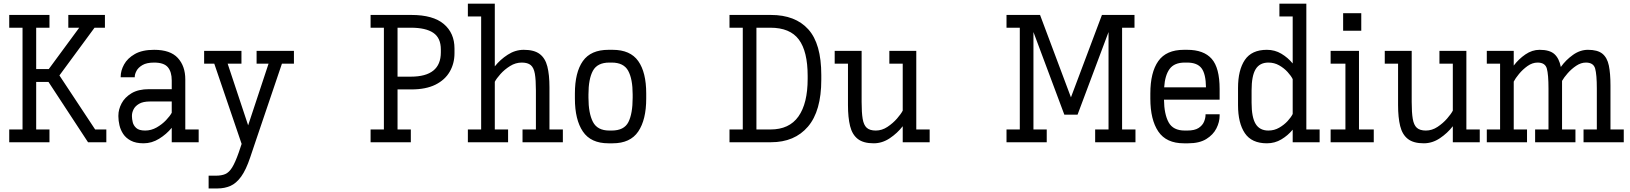

<svg xmlns="http://www.w3.org/2000/svg" viewBox="-20 -789 9042 1065"><path d="M31.2 0V-70.8H105V-635.3H31.2V-706.1H254.4V-635.3H180.7V-405.8H250.5L419.4 -635.3H358.9V-706.1H562V-635.3H504.4L309.6 -370.6L507.8 -70.8H569.8V0H468.3L249 -334.5H180.7V-70.8H254.4V0Z M776.4 5.9Q733.4 5.9 705.8 -8.8Q678.2 -23.4 663.3 -46.1Q648.4 -68.8 642.6 -94.5Q636.7 -120.1 636.7 -142.6V-148.4Q636.7 -181.6 654.3 -215.3Q671.9 -249 709.5 -271.7Q747.1 -294.4 807.1 -294.4H932.6V-342.8Q932.6 -390.6 910.9 -416.3Q889.2 -441.9 835 -441.9Q793.5 -441.9 770 -428Q746.6 -414.1 737.1 -395.8Q727.5 -377.4 727.5 -363.8V-360.4H649.4V-363.8Q649.4 -397 668.2 -431.4Q687 -465.8 728 -489.3Q769 -512.7 835 -512.7Q924.8 -512.7 966.3 -467.5Q1007.8 -422.4 1007.8 -348.6V-70.8H1082V0H932.6V-80.1Q903.3 -44.4 862.5 -19.3Q821.8 5.9 776.4 5.9ZM812.5 -226.1Q772.9 -226.1 751.2 -213.1Q729.5 -200.2 720.7 -182.1Q711.9 -164.1 711.9 -147.9V-143.1Q711.9 -129.9 716.1 -111.6Q720.2 -93.3 735.6 -79.1Q751 -64.9 785.2 -64.9Q818.8 -64.9 848.9 -82Q878.9 -99.1 900.9 -122.3Q922.9 -145.5 932.6 -163.6V-226.1Z M1186.5 256.3H1137.2V185.5H1176.8Q1209 185.5 1230 176.3Q1251 167 1267.8 139.6Q1284.7 112.3 1304.2 57.1L1320.3 9.3L1168.5 -436H1112.3V-506.8H1319.3V-436H1242.7L1356.4 -93.8L1469.7 -436H1403.3V-506.8H1610.4V-436H1543.9L1399.9 -11.2L1368.2 83Q1344.7 153.3 1317.6 190.7Q1290.5 228 1258.1 242.2Q1225.6 256.3 1186.5 256.3Z M2035.6 0V-70.8H2109.4V-635.3H2035.6V-706.1H2261.7Q2382.3 -706.1 2441.7 -655.8Q2501 -605.5 2501 -520V-493.7Q2501 -437 2474.6 -391.4Q2448.2 -345.7 2395.3 -319.3Q2342.3 -293 2261.7 -293H2185.1V-70.8H2258.8V0ZM2258.8 -363.8Q2425.3 -363.8 2425.3 -498.5V-514.6Q2425.3 -578.6 2383.5 -606.9Q2341.8 -635.3 2258.8 -635.3H2185.1V-363.8Z M2575.2 0V-70.8H2648.9V-697.8H2575.2V-768.6H2724.6V-420.9Q2754.4 -458.5 2796.4 -485.6Q2838.4 -512.7 2885.3 -512.7Q2942.9 -512.7 2973.6 -489.5Q3004.4 -466.3 3016.1 -420.2Q3027.8 -374 3027.8 -304.7V-70.8H3102.1V0H2878.4V-70.8H2952.6V-287.6Q2952.6 -346.2 2946.8 -379.9Q2940.9 -413.6 2924.1 -427.7Q2907.2 -441.9 2874 -441.9Q2839.8 -441.9 2809.1 -422.6Q2778.3 -403.3 2756.1 -378.4Q2733.9 -353.5 2724.6 -335.4V-70.8H2798.3V0Z M3355 5.9Q3257.3 5.9 3213.1 -59.6Q3168.9 -125 3168.9 -242.2V-270.5Q3168.9 -387.7 3213.1 -450.2Q3257.3 -512.7 3355 -512.7H3378.4Q3476.1 -512.7 3520.3 -450.2Q3564.5 -387.7 3564.5 -270.5V-242.2Q3564.5 -125 3520.3 -59.6Q3476.1 5.9 3378.4 5.9ZM3359.9 -441.9Q3293.5 -441.9 3268.8 -396.5Q3244.1 -351.1 3244.1 -265.1V-247.1Q3244.1 -161.1 3268.8 -113Q3293.5 -64.9 3359.9 -64.9H3373Q3441.9 -64.9 3465.6 -111.8Q3489.3 -158.7 3489.3 -247.1V-265.1Q3489.3 -351.1 3464.4 -396.5Q3439.5 -441.9 3373 -441.9Z M4026.4 0V-70.8H4100.1V-635.3H4026.4V-706.1H4255.9Q4391.6 -706.1 4463.6 -626.2Q4535.6 -546.4 4535.6 -373V-346.7Q4535.6 -173.3 4461.7 -86.7Q4387.7 0 4256.3 0ZM4252.9 -635.3H4175.8V-70.8H4253.4Q4357.9 -70.8 4408.9 -143.1Q4460 -215.3 4460 -351.6V-367.7Q4460 -503.9 4411.1 -569.6Q4362.3 -635.3 4252.9 -635.3Z M4826.2 5.9Q4769 5.9 4738 -18.3Q4707 -42.5 4695.3 -89.8Q4683.6 -137.2 4683.6 -206.1V-436H4609.9V-506.8H4759.3V-223.1Q4759.3 -164.6 4765.1 -129.9Q4771 -95.2 4787.8 -80.1Q4804.7 -64.9 4837.9 -64.9Q4872.1 -64.9 4902.6 -85.2Q4933.1 -105.5 4955.6 -131.3Q4978 -157.2 4987.3 -175.3V-436H4913.1V-506.8H5062.5V-70.8H5136.7V0H4987.3V-88.9Q4957.5 -50.3 4915.5 -22.2Q4873.5 5.9 4826.2 5.9Z M5563 0V-70.8H5636.7V-635.3H5563V-706.1H5749L5920.4 -249L6092.3 -706.1H6272.9V-635.3H6204.1V-70.8H6278.3V0H6054.7V-70.8H6128.9V-611.3L5957 -152.8H5883.8L5712.4 -611.3V-70.8H5786.1V0Z M6546.9 5.9Q6449.2 5.9 6405 -59.6Q6360.8 -125 6360.8 -242.2V-270.5Q6360.8 -387.7 6405 -450.2Q6449.2 -512.7 6546.9 -512.7H6565.4Q6656.7 -512.7 6700.9 -462.9Q6745.1 -413.1 6745.1 -294.9V-236.3H6436.5Q6437.5 -155.3 6462.4 -110.1Q6487.3 -64.9 6551.8 -64.9H6565.4Q6606.9 -64.9 6628.7 -79.3Q6650.4 -93.8 6658.7 -114Q6667 -134.3 6667 -151.9V-155.3H6745.1V-147Q6745.1 -112.3 6727.3 -76.9Q6709.5 -41.5 6671.1 -17.8Q6632.8 5.9 6570.8 5.9ZM6551.8 -441.9Q6493.7 -441.9 6467.8 -406.7Q6441.9 -371.6 6437.5 -304.7H6669.4Q6668.5 -378.9 6644.8 -410.4Q6621.1 -441.9 6564.9 -441.9Z M7007.3 5.9Q6922.9 5.9 6885 -50.3Q6847.2 -106.4 6847.2 -205.6V-301.3Q6847.2 -400.4 6885 -456.5Q6922.9 -512.7 7007.3 -512.7Q7051.3 -512.7 7087.6 -491Q7124 -469.2 7150.4 -437V-697.8H7076.7V-768.6H7226.1V-70.8H7299.8V0H7150.4V-69.8Q7124 -37.6 7087.6 -15.9Q7051.3 5.9 7007.3 5.9ZM7015.6 -441.9Q6967.3 -441.9 6944.8 -405Q6922.4 -368.2 6922.4 -287.6V-219.2Q6922.4 -138.7 6944.8 -101.8Q6967.3 -64.9 7015.6 -64.9Q7048.3 -64.9 7075.4 -80.6Q7102.5 -96.2 7122.1 -117.4Q7141.6 -138.7 7150.4 -156.7V-350.1Q7141.6 -368.2 7122.1 -389.6Q7102.5 -411.1 7075.4 -426.5Q7048.3 -441.9 7015.6 -441.9Z M7430.2 -618.7V-715.8H7530.8V-618.7ZM7360.8 0V-70.8H7442.9V-436H7360.8V-506.8H7518.1V-70.8H7600.1V0Z M7877.4 5.9Q7820.3 5.9 7789.3 -18.3Q7758.3 -42.5 7746.6 -89.8Q7734.9 -137.2 7734.9 -206.1V-436H7661.1V-506.8H7810.5V-223.1Q7810.5 -164.6 7816.4 -129.9Q7822.3 -95.2 7839.1 -80.1Q7856 -64.9 7889.2 -64.9Q7923.3 -64.9 7953.9 -85.2Q7984.4 -105.5 8006.8 -131.3Q8029.3 -157.2 8038.6 -175.3V-436H7964.4V-506.8H8113.8V-70.8H8188V0H8038.6V-88.9Q8008.8 -50.3 7966.8 -22.2Q7924.8 5.9 7877.4 5.9Z M8227.1 0V-70.8H8300.8V-436H8227.1V-506.8H8376.5V-425.3Q8403.8 -461.4 8441.2 -487.1Q8478.5 -512.7 8520 -512.7Q8575.7 -512.7 8602.1 -489Q8628.4 -465.3 8637.7 -417.5Q8665.5 -456.5 8705.1 -484.6Q8744.6 -512.7 8788.1 -512.7Q8841.8 -512.7 8868.4 -491Q8895 -469.2 8904.1 -425.3Q8913.1 -381.3 8913.1 -314.5V-70.8H8986.8V0H8763.7V-70.8H8837.4V-297.4Q8837.4 -375.5 8828.1 -408.7Q8818.8 -441.9 8776.9 -441.9Q8749.5 -441.9 8723.1 -424.3Q8696.8 -406.7 8675.8 -382.8Q8654.8 -358.9 8644.5 -340.3Q8644.5 -328.1 8644.5 -314.5V-70.8H8718.8V0H8495.1V-70.8H8569.3V-297.4Q8569.3 -375.5 8560.1 -408.7Q8550.8 -441.9 8508.8 -441.9Q8480 -441.9 8453.1 -422.9Q8426.3 -403.8 8405.8 -378.9Q8385.3 -354 8376.5 -336.4V-70.8H8450.2V0Z"/></svg>

Font: Kay Pho Du Medium
Style: Regular
Weight: 500
Designer: Victor Gaultney, Khu Oo Reh
Foundry: SIL International
Version: Version 3.000